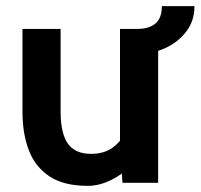

<svg xmlns="http://www.w3.org/2000/svg" viewBox="-20 -594 652 624"><path d="M265 10Q187 10 140.5 -21Q94 -52 73.5 -106.2Q53 -160.5 53 -231V-500H177V-231Q177 -161.5 200.2 -127.8Q223.5 -94 276 -94Q318 -94 345.8 -114Q373.5 -134 392 -170L370 -107V-500H494V0H378L372 -87L399 -52Q381 -29 342.2 -9.5Q303.5 10 265 10ZM426 -418V-500Q463.5 -500 484.8 -517.2Q506 -534.5 506 -574H612Q612 -526 585 -491Q558 -456 515.5 -437Q473 -418 426 -418Z"/></svg>

Font: Cabin Resolve
Style: Bold-Resolve
Weight: 700
Designer: Pablo Impallari
Foundry: Pablo Impallari. http://www.impallari.com Igino Marini. http://www.ikern.com
Version: Version 3.001